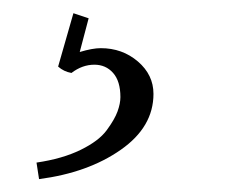

<svg xmlns="http://www.w3.org/2000/svg" viewBox="-20 -32 351 295"><path d="M36.1 217.8Q76.2 211.9 104 198.2Q131.8 184.6 144 168Q156.2 151.4 160.6 139.2Q165 127 165 117.2Q165 92.8 153.8 80.1Q142.6 67.4 125 67.4Q106.4 67.4 89.8 80.1Q78.1 78.1 69.3 70.3L92.8 -11.7L116.2 -3.9L102.5 47.9Q122.1 42 134.8 42Q168 42 191.9 62.5Q215.8 83 215.8 112.3Q215.8 163.1 165.5 198.2Q115.2 233.4 40 243.2Z"/></svg>

Font: Kleymisska
Style: Regular
Weight: 500
Italic angle: -8°
Designer: gluk
Foundry: gluk
Version: Version 0.298